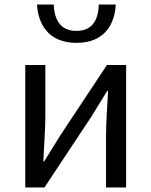

<svg xmlns="http://www.w3.org/2000/svg" viewBox="-20 -831 671 851"><path d="M92 0H177L383 -311C403 -344 434 -394 455 -428H459C455 -357 450 -284 450 -227V0H539V-543H454L248 -232C228 -199 197 -149 176 -116H172C175 -186 181 -259 181 -316V-543H92ZM319 -641C444 -641 489 -725 493 -811H418C416 -748 393 -694 319 -694C244 -694 221 -748 218 -811H144C149 -725 194 -641 319 -641Z"/></svg>

Font: Noto Sans CJK TC Regular
Style: Regular
Weight: 400
Designer: Ryoko NISHIZUKA (kana & ideographs); Paul D. Hunt (Latin, Greek & Cyrillic); Wenlong ZHANG (bopomofo); Sandoll Communica
Foundry: Adobe Systems Incorporated
Version: Version 1.001;PS 1.001;hotconv 1.0.78;makeotf.lib2.5.61930